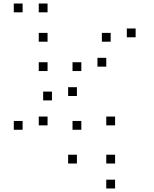

<svg xmlns="http://www.w3.org/2000/svg" viewBox="-20 -795 873 1090"><path d="M633.3 225V275H583.3V225ZM633.3 83.3V133.3H583.3V83.3ZM416.7 83.3V133.3H366.7V83.3ZM633.3 -133.3V-83.3H583.3V-133.3ZM441.7 -108.3V-58.3H391.7V-108.3ZM250 -133.3V-83.3H200V-133.3ZM108.3 -108.3V-58.3H58.3V-108.3ZM416.7 -300V-250H366.7V-300ZM275 -275V-225H225V-275ZM583.3 -466.7V-416.7H533.3V-466.7ZM441.7 -441.7V-391.7H391.7V-441.7ZM250 -441.7V-391.7H200V-441.7ZM750 -633.3V-583.3H700V-633.3ZM608.3 -608.3V-558.3H558.3V-608.3ZM250 -608.3V-558.3H200V-608.3ZM250 -775V-725H200V-775ZM108.3 -775V-725H58.3V-775Z"/></svg>

Font: 0xA000-Boxes
Style: Boxes
Weight: 400
Version: Version 0.1